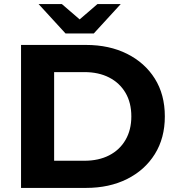

<svg xmlns="http://www.w3.org/2000/svg" viewBox="-20 -920 866 940"><path d="M83 0V-700H401Q515 -700 602 -656.5Q689 -613 738 -535Q787 -457 787 -350Q787 -244 738 -165.5Q689 -87 602 -43.5Q515 0 401 0ZM245 -133H393Q463 -133 514.5 -159.5Q566 -186 594.5 -235Q623 -284 623 -350Q623 -417 594.5 -465.5Q566 -514 514.5 -540.5Q463 -567 393 -567H245ZM301 -756 169 -900H283L370 -825L457 -900H571L439 -756Z"/></svg>

Font: Montserrat Z
Style: Bold
Weight: 700
Designer: Julieta Ulanovsky
Foundry: Julieta Ulanovsky
Version: Version 8.000